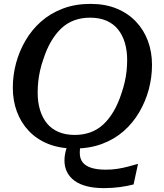

<svg xmlns="http://www.w3.org/2000/svg" viewBox="-20 -748 845 989"><path d="M763 -414Q763 -350 746.5 -288Q730 -226 697.5 -170.5Q665 -115 617.5 -73Q570 -31 506 -7Q442 17 363 17Q288 17 229 -6.5Q170 -30 129 -73Q88 -116 67 -173Q46 -230 46 -296Q46 -360 62.5 -422Q79 -484 111.5 -539.5Q144 -595 191.5 -637Q239 -679 303 -703.5Q367 -728 446 -728Q522 -728 580.5 -704Q639 -680 680 -637Q721 -594 742 -537Q763 -480 763 -414ZM365 -53Q409 -53 446 -66.5Q483 -80 512.5 -107.5Q542 -135 565.5 -175Q589 -215 606 -268Q616 -297 622.5 -325.5Q629 -354 632 -382.5Q635 -411 635 -439Q635 -488 623 -528Q611 -568 587.5 -597Q564 -626 528 -641.5Q492 -657 444 -657Q400 -657 363 -643.5Q326 -630 296.5 -602.5Q267 -575 243.5 -535Q220 -495 203 -442Q193 -414 186.5 -385Q180 -356 177 -327.5Q174 -299 174 -271Q174 -222 186 -182Q198 -142 221.5 -113Q245 -84 281 -68.5Q317 -53 365 -53ZM515 221Q466 221 428 211.5Q390 202 364.5 183.5Q339 165 325.5 138.5Q312 112 312 78Q312 57 317 36Q322 15 328 -4L400 -14Q395 -1 393 12Q391 25 391 40Q391 70 406.5 89Q422 108 452 117Q482 126 525 126Q557 126 585.5 121.5Q614 117 640.5 110Q667 103 691 96L668 202Q639 210 599 215.5Q559 221 515 221Z"/></svg>

Font: Roboto Serif 20pt Medium
Style: Italic
Weight: 500
Italic angle: -10°
Version: Version 1.008